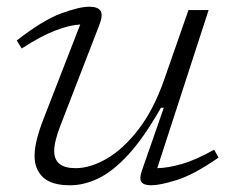

<svg xmlns="http://www.w3.org/2000/svg" viewBox="-20 -542 700 572"><path d="M402.5 -33 468 -221H459.5Q408.5 -131.5 362.2 -81.2Q316 -31 273 -10.5Q230 10 189 10Q133.5 10 108.2 -13.8Q83 -37.5 83 -77.5Q83 -98.5 89.5 -125.8Q96 -153 111.5 -192.5L219 -469Q187.5 -467.5 145 -451.2Q102.5 -435 44.5 -397.5L30 -421.5Q108.5 -482.5 162.5 -502.2Q216.5 -522 246 -522Q272 -522 279.8 -509.2Q287.5 -496.5 275.5 -466.5L160 -168Q141.5 -120.5 141.5 -92Q141.5 -41 205 -41Q249.5 -41 298.8 -69.8Q348 -98.5 392.8 -156.8Q437.5 -215 468.5 -303L541.5 -512H601.5L448.5 -41Q479.5 -41.5 521 -53.2Q562.5 -65 618 -96L631 -72.5Q557.5 -21.5 507 -5.8Q456.5 10 430.5 10Q408 10 401.2 0Q394.5 -10 402.5 -33Z"/></svg>

Font: Newsreader Caption Light
Style: Italic
Weight: 300
Italic angle: -17°
Designer: Hugues Gentile
Foundry: Production Type
Version: Version 1.001